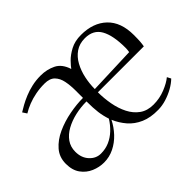

<svg xmlns="http://www.w3.org/2000/svg" viewBox="-110 -726 946 946"><g transform="rotate(-45 363.5 -252.5)"><path d="M160 7Q127 7 95.2 -6.5Q63.5 -20 42.8 -48.5Q22 -77 22 -122Q22 -168 50 -200.2Q78 -232.5 122.5 -252.8Q167 -273 217.2 -282.5Q267.5 -292 311.5 -292V-344.5Q311.5 -379 305.5 -409Q299.5 -439 281.5 -457.5Q263.5 -476 227 -476Q194.5 -476 165 -470.2Q135.5 -464.5 110 -454.5Q84.5 -444.5 63.5 -431.5L49 -453.5Q62.5 -462 82.2 -473Q102 -484 126.8 -494.2Q151.5 -504.5 180.5 -511Q209.5 -517.5 241.5 -517.5Q284.5 -517.5 320.2 -500Q356 -482.5 371.5 -433.5Q379 -444.5 398.5 -464.8Q418 -485 449.5 -501.8Q481 -518.5 523.5 -518.5Q608.5 -518.5 658.2 -471Q708 -423.5 708 -334Q708 -304.5 706.8 -288.2Q705.5 -272 703 -259.5H383Q383 -217 390.8 -175Q398.5 -133 416 -98.5Q433.5 -64 462.5 -43.2Q491.5 -22.5 534 -22.5Q577 -22.5 615.5 -38Q654 -53.5 676 -72L686.5 -52Q668.5 -34.5 643 -20.2Q617.5 -6 589.2 2.8Q561 11.5 533.5 12Q478.5 13 439.8 -4Q401 -21 375.5 -50.5Q350 -80 334.5 -116.5Q317.5 -82.5 291 -54.2Q264.5 -26 231 -9.5Q197.5 7 160 7ZM383.5 -281.5 632 -290.5Q633.5 -300 634 -306.2Q634.5 -312.5 634.5 -319Q634.5 -404 609.5 -448.8Q584.5 -493.5 526 -493.5Q488 -493.5 460.8 -474.8Q433.5 -456 416.5 -424.8Q399.5 -393.5 391.5 -356Q383.5 -318.5 383.5 -281.5ZM180.5 -35Q212.5 -35 239.8 -47Q267 -59 289.8 -80.5Q312.5 -102 329.5 -129.5Q319.5 -159.5 315.5 -190.2Q311.5 -221 311.5 -267.5Q271 -267.5 232.8 -258.8Q194.5 -250 163.8 -233Q133 -216 115 -190.5Q97 -165 97 -131Q97 -88.5 121.8 -61.8Q146.5 -35 180.5 -35Z"/></g></svg>

Font: Merriweather 144pt Light
Style: Regular
Weight: 300
Version: Version 2.100